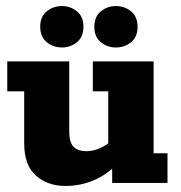

<svg xmlns="http://www.w3.org/2000/svg" viewBox="-20 -605 597 635"><path d="M197 10Q137 10 98.5 -24.5Q60 -59 60 -131V-303H4V-402H209V-170Q209 -135 223 -120Q237 -105 266 -105Q289 -105 313 -116Q337 -127 356 -147L338 -112V-303H287V-402H488V-98H534V0H351V-65L372 -67Q334 -27 289.5 -8.5Q245 10 197 10ZM185 -448Q156 -448 134.5 -465.5Q113 -483 113 -517Q113 -550 134.5 -567.5Q156 -585 185 -585Q213 -585 234.5 -567.5Q256 -550 256 -517Q256 -483 234.5 -465.5Q213 -448 185 -448ZM363 -448Q335 -448 313.5 -465.5Q292 -483 292 -516Q292 -550 313.5 -567.5Q335 -585 363 -585Q392 -585 413.5 -567.5Q435 -550 435 -516Q435 -483 413.5 -465.5Q392 -448 363 -448Z"/></svg>

Font: Rokkitt SemiBold ExtraBold
Style: Regular
Weight: 800
Version: Version 3.103